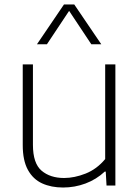

<svg xmlns="http://www.w3.org/2000/svg" viewBox="-20 -828 624 857"><path d="M261.5 9Q208.5 9 168 -9.5Q127.5 -28 104.5 -69.8Q81.5 -111.5 81.5 -180.5V-540.5H127V-181.5Q127 -99 165.5 -66.2Q204 -33.5 266 -33.5Q312 -33.5 362 -53.2Q412 -73 449.5 -118V-540.5H495V0H455.5L452 -62H447.5Q410 -27 361.8 -9Q313.5 9 261.5 9ZM145 -630.5 265.5 -808H311.5L432 -630.5H387.5L288.5 -779.5L189.5 -630.5Z"/></svg>

Font: Encode Sans SmExp XLt
Style: Regular
Weight: 200
Width: 6
Designer: Multiple Designers
Foundry: Impallari Type
Version: Version 3.002; ttfautohint (v1.8.3) -l 8 -r 50 -G 200 -x 14 